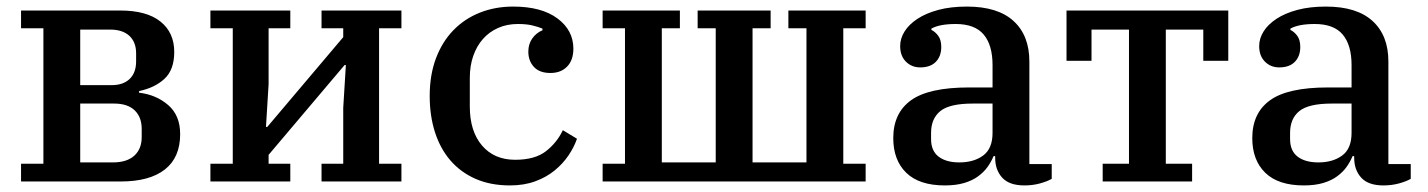

<svg xmlns="http://www.w3.org/2000/svg" viewBox="-20 -552 4342 584"><path d="M44 -54H112V-466H44V-520H346Q426 -520 468 -486.5Q510 -453 510 -394Q510 -340 480.5 -312.5Q451 -285 403 -275V-270Q455 -264 491.5 -232.5Q528 -201 528 -144Q528 -73 481.5 -36.5Q435 0 347 0H44ZM323 -58Q366 -58 388.5 -78.5Q411 -99 411 -135V-160Q411 -196 389.5 -216.5Q368 -237 327 -237H224V-58ZM319 -293Q355 -293 374.5 -312Q394 -331 394 -365V-390Q394 -424 373.5 -443Q353 -462 315 -462H224V-293Z M620 -54H688V-466H620V-520H863V-466H797V-296L789 -166H793L1024 -439V-466H958V-520H1201V-466H1133V-54H1201V0H958V-54H1024V-224L1032 -354H1028L797 -81V-54H863V0H620Z M1531 12Q1472 12 1426.5 -8Q1381 -28 1350 -64Q1319 -100 1303 -150Q1287 -200 1287 -260Q1287 -324 1306 -374.5Q1325 -425 1359 -460Q1393 -495 1439.5 -513.5Q1486 -532 1541 -532Q1627 -532 1675.5 -496Q1724 -460 1724 -404Q1724 -369 1705 -349.5Q1686 -330 1654 -330Q1621 -330 1604 -348.5Q1587 -367 1587 -395Q1587 -418 1599 -435Q1611 -452 1630 -460V-465Q1618 -470 1600 -474.5Q1582 -479 1555 -479Q1522 -479 1495 -467Q1468 -455 1449 -433.5Q1430 -412 1419.5 -382Q1409 -352 1409 -315V-228Q1409 -153 1446 -109.5Q1483 -66 1547 -66Q1607 -66 1640.5 -92Q1674 -118 1692 -156L1735 -130Q1726 -104 1709 -79Q1692 -54 1667 -33.5Q1642 -13 1608 -0.5Q1574 12 1531 12Z M1813 -54H1881V-466H1813V-520H2048V-466H1993V-58H2157V-466H2102V-520H2324V-466H2269V-58H2433V-466H2378V-520H2613V-466H2545V-54H2613V0H1813Z M2854 12Q2776 12 2736.5 -26.5Q2697 -65 2697 -132Q2697 -208 2751 -247Q2805 -286 2927 -286H2999V-354Q2999 -415 2972 -447Q2945 -479 2887 -479Q2838 -479 2813 -465V-461Q2824 -456 2833.5 -443.5Q2843 -431 2843 -409Q2843 -381 2826.5 -364Q2810 -347 2779 -347Q2753 -347 2735.5 -364.5Q2718 -382 2718 -412Q2718 -435 2731.5 -456.5Q2745 -478 2771 -495Q2797 -512 2834.5 -522Q2872 -532 2921 -532Q3015 -532 3063 -488Q3111 -444 3111 -365V-53H3179V-8Q3165 0 3143 6Q3121 12 3096 12Q3050 12 3028.5 -11.5Q3007 -35 3007 -72V-77H3002Q2995 -60 2984 -44.5Q2973 -29 2955.5 -16Q2938 -3 2913 4.5Q2888 12 2854 12ZM2898 -58Q2942 -58 2970.5 -79Q2999 -100 2999 -148V-237H2939Q2868 -237 2840 -214Q2812 -191 2812 -148V-129Q2812 -93 2835 -75.5Q2858 -58 2898 -58Z M3334 -54H3414V-462H3300V-367H3224V-520H3716V-367H3640V-462H3526V-54H3606V0H3334Z M3946 12Q3868 12 3828.5 -26.5Q3789 -65 3789 -132Q3789 -208 3843 -247Q3897 -286 4019 -286H4091V-354Q4091 -415 4064 -447Q4037 -479 3979 -479Q3930 -479 3905 -465V-461Q3916 -456 3925.5 -443.5Q3935 -431 3935 -409Q3935 -381 3918.5 -364Q3902 -347 3871 -347Q3845 -347 3827.5 -364.5Q3810 -382 3810 -412Q3810 -435 3823.5 -456.5Q3837 -478 3863 -495Q3889 -512 3926.5 -522Q3964 -532 4013 -532Q4107 -532 4155 -488Q4203 -444 4203 -365V-53H4271V-8Q4257 0 4235 6Q4213 12 4188 12Q4142 12 4120.5 -11.5Q4099 -35 4099 -72V-77H4094Q4087 -60 4076 -44.5Q4065 -29 4047.5 -16Q4030 -3 4005 4.5Q3980 12 3946 12ZM3990 -58Q4034 -58 4062.5 -79Q4091 -100 4091 -148V-237H4031Q3960 -237 3932 -214Q3904 -191 3904 -148V-129Q3904 -93 3927 -75.5Q3950 -58 3990 -58Z"/></svg>

Font: IBM Plex Serif Medm
Style: Regular
Weight: 500
Designer: Mike Abbink, Paul van der Laan, Pieter van Rosmalen
Foundry: Bold Monday
Version: Version 3.001